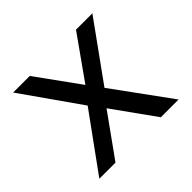

<svg xmlns="http://www.w3.org/2000/svg" viewBox="-123 -618 756 756"><g transform="rotate(-45 254.5 -240.0)"><path d="M383.8 -480H475L301.2 -238.8L475 0H376.2L250 -176.2L123.8 0H33.8L205 -236.2L33.8 -480H126.2L256.2 -300Z"/></g></svg>

Font: Cambay
Style: Regular
Weight: 400
Version: Version 1.180;PS 001.180;hotconv 1.0.70;makeotf.lib2.5.58329